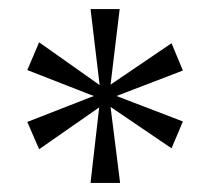

<svg xmlns="http://www.w3.org/2000/svg" viewBox="-20 -780 466 422"><path d="M179 -378 198 -544 66 -452 40 -512 186 -569 40 -626 66 -687 199 -593 179 -760H243L223 -594L357 -685L382 -625L236 -569L382 -513L357 -454L223 -545L244 -378Z"/></svg>

Font: Noto Serif Armenian SemiCondensed Light
Style: Regular
Weight: 300
Width: 4
Designer: Monotype Design Team
Foundry: Monotype Imaging Inc.
Version: Version 2.008; ttfautohint (v1.8.4.7-5d5b)